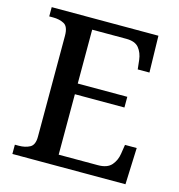

<svg xmlns="http://www.w3.org/2000/svg" viewBox="-106 -808 843 902"><g transform="rotate(15 315.5 -357.0)"><path d="M35 0V-45H54Q85 -45 107.5 -57Q130 -69 130 -109V-600Q130 -645 107.5 -657Q85 -669 54 -669H35V-714H554L558 -536H501L496 -581Q492 -615 473.5 -638Q455 -661 412 -661H246V-399H487V-347H246V-53H437Q482 -53 502.5 -76.5Q523 -100 528 -133L535 -178H592L585 0Z"/></g></svg>

Font: Noto Serif Lao Medium
Style: Regular
Weight: 500
Designer: Monotype Design Team
Foundry: Monotype Imaging Inc.
Version: Version 2.003; ttfautohint (v1.8.4.7-5d5b)